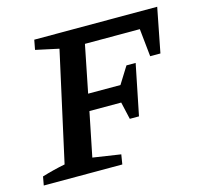

<svg xmlns="http://www.w3.org/2000/svg" viewBox="-87 -617 739 706"><g transform="rotate(-15 282.5 -263.5)"><path d="M365 -155 350 -221H229L195 -53L301 -37L295 0H-4L2 -33Q25 -40 47 -45.5Q69 -51 90 -55L182 -471L94 -490L101 -527H569L536 -358H497L486 -464H277L241 -284H364L404 -348H439L400 -155Z"/></g></svg>

Font: Piazzolla SC Medium
Style: Italic
Weight: 500
Italic angle: -11.3°
Designer: Juan Pablo del Peral
Foundry: Huerta Tipografica
Version: Version 1.330